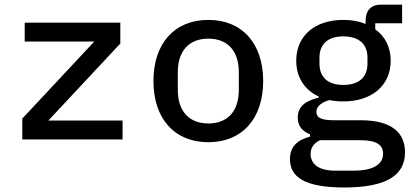

<svg xmlns="http://www.w3.org/2000/svg" viewBox="-20 -616 1840 848"><path d="M521.3 0V-83.5H193.5L511.4 -423.7V-516H89.1V-432.5H396.3L78.5 -92.3V0Z M900.2 12.1C1050.4 12.1 1142.4 -93 1142.4 -258.2C1142.4 -422.9 1050.4 -528.1 900.2 -528.1C749.6 -528.1 657.7 -422.9 657.7 -258.2C657.7 -93 749.6 12.1 900.2 12.1ZM765.3 -219.5V-296.5C765.3 -395.6 818.9 -445.3 900.2 -445.3C981.5 -445.3 1034.8 -395.6 1034.8 -296.5V-219.5C1034.8 -120.4 981.5 -70.7 900.2 -70.7C818.9 -70.7 765.3 -120.4 765.3 -219.5Z M1768.8 56.5C1768.8 -28.4 1711.6 -84.9 1573.5 -84.9H1458.5C1411.9 -84.9 1377.5 -90.2 1377.5 -121.8C1377.5 -151.3 1409.8 -167.3 1435.4 -174C1454.5 -169.7 1474.8 -168 1496.1 -168C1622.2 -168 1705.6 -238.3 1705.6 -348C1705.6 -408.4 1680.4 -455.6 1637.4 -486.5V-513.1H1756V-595.5H1662.3C1615.8 -595.5 1594.8 -565.7 1594.8 -525.6V-510.3C1566.4 -522 1533.4 -528.1 1496.1 -528.1C1370.7 -528.1 1288.4 -458.1 1288.4 -348C1288.4 -274.1 1325.6 -218 1388.1 -189.6V-185C1333.8 -171.9 1295.1 -148.8 1295.1 -96.9C1295.1 -58.6 1315.7 -36.2 1349.4 -22.7V-12.8C1293.7 2.1 1260.7 31.2 1260.7 87C1260.7 164.8 1323.9 212 1500 212C1680 212 1768.8 162.3 1768.8 56.5ZM1351.9 63.9C1351.9 36.2 1366.1 16.3 1393.1 3.2H1571.7C1647 3.2 1671.9 26.6 1671.9 62.9C1671.9 111.9 1625.4 137.8 1540.8 137.8H1459.9C1382.5 137.8 1351.9 104.8 1351.9 63.9ZM1391 -334.5V-361.9C1391 -417.6 1424.4 -455.3 1496.1 -455.3C1569.2 -455.3 1603 -417.6 1603 -361.9V-334.5C1603 -278.8 1569.2 -240.8 1496.1 -240.8C1424.4 -240.8 1391 -278.8 1391 -334.5Z"/></svg>

Font: Margiela Mono Medium
Style: Regular
Weight: 500
Designer: Mike Abbink, Paul van der Laan, Pieter van Rosmalen
Foundry: Bold Monday
Version: Version 2.003 2021